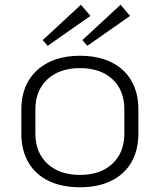

<svg xmlns="http://www.w3.org/2000/svg" viewBox="-20 -782 673 809"><path d="M317 7Q240 7 184.5 -20Q129 -47 99.5 -98Q70 -149 70 -219V-321Q70 -391 100 -441.5Q130 -492 185.5 -519.5Q241 -547 317 -547Q393 -547 448.5 -520Q504 -493 533.5 -442Q563 -391 563 -321V-219Q563 -149 533.5 -98Q504 -47 448.5 -20Q393 7 317 7ZM317 -45Q403 -45 453.5 -92Q504 -139 504 -220V-320Q504 -402 453.5 -448.5Q403 -495 317 -495Q231 -495 180 -448Q129 -401 129 -320V-220Q129 -139 180 -92Q231 -45 317 -45ZM361 -715 181 -589 160 -613 321 -762ZM528 -715 348 -589 327 -613 488 -762Z"/></svg>

Font: Pathway Extreme 28pt ExtraLight
Style: Regular
Weight: 250
Designer: Eduardo Rodriguez Tunni
Foundry: Eduardo Rodriguez Tunni
Version: Version 1.001;gftools[0.9.26]